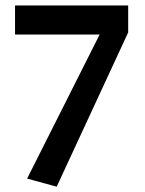

<svg xmlns="http://www.w3.org/2000/svg" viewBox="-20 -664 540 716"><path d="M191.4 32.2 81.1 2 351.6 -535.2H36.1V-643.6H458V-543Z"/></svg>

Font: Puritan
Style: Bold
Weight: 700
Version: 2.1